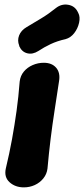

<svg xmlns="http://www.w3.org/2000/svg" viewBox="-20 -790 364 829"><path d="M83 19Q46 19 21.5 -3Q-3 -25 5 -62Q21 -129 32 -189.5Q43 -250 51.5 -311Q60 -372 65 -438Q68 -463 83 -481Q98 -499 121 -509Q144 -519 169 -519Q204 -519 222.5 -497.5Q241 -476 235 -440Q225 -373 215.5 -312Q206 -251 198.5 -190Q191 -129 185 -62Q182 -38 167 -19.5Q152 -1 130 9Q108 19 83 19ZM146 -570Q121 -554 97.5 -560Q74 -566 63 -591V-593Q54 -615 62.5 -637Q71 -659 95 -673Q127 -692 158.5 -711Q190 -730 221 -755Q245 -774 273.5 -769.5Q302 -765 315 -740L318 -734Q327 -717 321.5 -692Q316 -667 300.5 -647Q285 -627 263 -621Q227 -613 198.5 -599.5Q170 -586 146 -570Z"/></svg>

Font: Winky Sans
Style: Bold Italic
Weight: 700
Italic angle: -8.97852°
Designer: Simon Atzbach
Foundry: typofactur
Version: Version 1.205